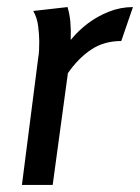

<svg xmlns="http://www.w3.org/2000/svg" viewBox="-20 -523 396 543"><path d="M171 -503Q177 -483 179 -461Q181 -439 180 -410Q200 -435 227.5 -456Q255 -477 288 -490Q321 -503 356 -503L323 -407Q274 -407 237.5 -382.5Q201 -358 172 -316L129 0H42L88 -359Q90 -370 90.5 -382Q91 -394 91 -406Q91 -424 88 -448.5Q85 -473 74 -492Z"/></svg>

Font: Rosario Medium
Style: Italic
Weight: 500
Italic angle: -8.05°
Version: Version 1.201